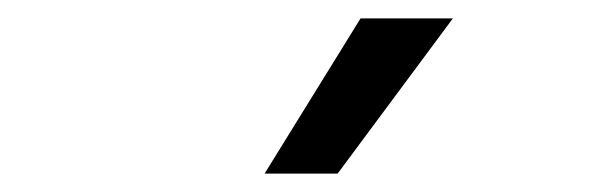

<svg xmlns="http://www.w3.org/2000/svg" viewBox="-20 -826 660 209"><path d="M347.5 -637H268L372.5 -806H473Z"/></svg>

Font: Monaspace Krypton
Style: Regular
Weight: 400
Designer: Riley Cran & the Lettermatic Team
Foundry: Lettermatic
Version: Version 1.200 (Monaspace Krypton)